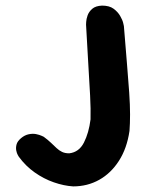

<svg xmlns="http://www.w3.org/2000/svg" viewBox="-20 -668 522 685"><path d="M241 -3Q208 -5 172 -17.5Q136 -30 103.5 -53Q71 -76 47 -109Q47 -109 43.5 -115Q40 -121 38 -131Q36 -141 39 -152.5Q42 -164 55 -175Q68 -186 82.5 -189Q97 -192 109 -189.5Q121 -187 128.5 -183.5Q136 -180 136 -180Q151 -169 162 -158.5Q173 -148 182 -139.5Q191 -131 201.5 -126Q212 -121 227 -121Q262 -125 279.5 -159.5Q297 -194 303 -242Q304 -278 301.5 -327Q299 -376 295 -439.5Q291 -503 287 -580Q287 -580 287.5 -590Q288 -600 292.5 -613Q297 -626 309 -636.5Q321 -647 344 -648Q370 -648 385 -637Q400 -626 408.5 -611.5Q417 -597 419.5 -586Q422 -575 422 -575Q428 -499 433 -440.5Q438 -382 441 -337.5Q444 -293 444 -260Q444 -227 442 -201Q433 -139 404.5 -94.5Q376 -50 334 -26.5Q292 -3 241 -3Z"/></svg>

Font: Sour Gummy Black SemiBold
Style: Regular
Weight: 600
Version: Version 1.000